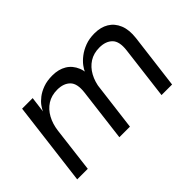

<svg xmlns="http://www.w3.org/2000/svg" viewBox="-73 -796 1079 1079"><g transform="rotate(-45 467.0 -256.0)"><path d="M61 0 123 -500H207L195 -406Q200 -419 213 -437Q226 -455 248 -472Q270 -489 301.5 -500.5Q333 -512 375 -512Q424 -512 459 -491Q494 -470 511 -429Q528 -388 521 -328L480 0H396L435 -316Q443 -381 415.5 -408.5Q388 -436 338 -436Q292 -436 258.5 -414.5Q225 -393 204.5 -355.5Q184 -318 178 -270L145 0ZM731 0 770 -316Q778 -381 750.5 -408.5Q723 -436 673 -436Q627 -436 593.5 -414.5Q560 -393 539.5 -355.5Q519 -318 513 -270L519 -397Q524 -410 538.5 -429.5Q553 -449 577.5 -468Q602 -487 635 -499.5Q668 -512 710 -512Q759 -512 794 -491Q829 -470 846 -429Q863 -388 856 -328L815 0Z"/></g></svg>

Font: Inclusive Sans
Style: Italic
Weight: 400
Italic angle: -7°
Designer: Olivia King
Foundry: Olivia King
Version: Version 2.004